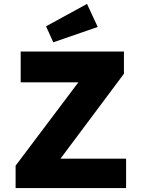

<svg xmlns="http://www.w3.org/2000/svg" viewBox="-20 -964 724 984"><path d="M60 -115 435 -613 496.2 -542H86V-700H615.2V-586L242.2 -87L180 -150.8H626.2V0H60ZM216 -829.2 426 -944 480.8 -825.8 253 -747.2Z"/></svg>

Font: Easer Grotesk Variable
Style: Regular
Weight: 400
Designer: Boardeaser, Bonnie Shaver-Troup, Thomas Jockin
Foundry: Lexend
Version: Version 1.001;Glyphs 3.1.2 (3151)